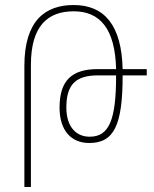

<svg xmlns="http://www.w3.org/2000/svg" viewBox="-20 -744 612 764"><path d="M77 0H103V-486C103 -642 171 -699 273 -699C378 -699 438 -630 442 -469H369C265 -469 217 -423 217 -316C217 -226 262 -175 335 -175C434 -175 468 -246 468 -444H564V-469H468C464 -643 396 -724 273 -724C160 -724 77 -662 77 -482ZM442 -444C442 -266 414 -200 337 -200C280 -200 244 -243 244 -316C244 -406 280 -444 369 -444Z"/></svg>

Font: Noto Sans Armenian Condensed Thin
Style: Regular
Weight: 100
Width: 3
Designer: Monotype Design Team
Foundry: Monotype Imaging Inc.
Version: Version 2.008